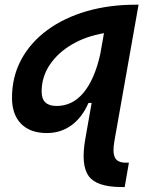

<svg xmlns="http://www.w3.org/2000/svg" viewBox="-20 -542 626 797"><path d="M174.3 10.3Q105.5 10.3 67.6 -28.1Q29.8 -66.4 29.8 -135.7Q29.8 -223.6 68.4 -294.9Q106.9 -366.2 176.5 -417.2Q246.1 -468.3 339.6 -495.4Q433.1 -522.5 542.5 -522.5H555.2L455.1 42Q446.3 90.8 457 112.1Q467.8 133.3 502.4 133.3H515.1L497.6 234.4H484.9Q381.8 234.4 348.6 189.5Q315.4 144.5 333.5 38.1L360.4 -114.7H347.2Q321.3 -54.7 276.9 -22.2Q232.4 10.3 174.3 10.3ZM411.6 -404.3Q336.9 -391.6 278.6 -357.4Q220.2 -323.2 186.5 -272.9Q152.8 -222.7 152.8 -161.6Q152.8 -102.1 214.8 -102.1Q281.2 -102.1 327.1 -157.7Q373 -213.4 396 -316.4Z"/></svg>

Font: Cascadia Mono NF SemiBold
Style: Italic
Weight: 600
Italic angle: -10°
Monospace: yes
Designer: Aaron Bell
Foundry: Saja Typeworks
Version: Version 2404.023; ttfautohint (v1.8.4)